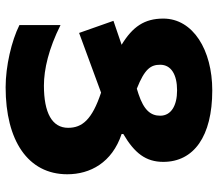

<svg xmlns="http://www.w3.org/2000/svg" viewBox="-66 -698 774 682"><g transform="rotate(90 321.0 -357.0)"><path d="M599 -209C599 -290 558 -368 456 -402V-408C524 -448 555 -488 555 -550C555 -658 465 -724 301 -724C158 -724 46 -656 46 -550C46 -483 75 -441 139 -402L54 -373L97 -251L309 -329C405 -297 434 -262 434 -212C434 -155 381 -126 284 -126C226 -126 153 -143 69 -185V-39C125 -11 215 10 290 10C479 10 599 -69 599 -209ZM210 -539C210 -578 245 -599 301 -599C355 -599 391 -578 391 -539C391 -505 371 -481 314 -462L295 -456C224 -484 210 -506 210 -539Z"/></g></svg>

Font: Noto Sans Armenian Extra
Style: Regular
Weight: 800
Designer: Monotype Design Team
Foundry: Monotype Imaging Inc.
Version: Version 1.901